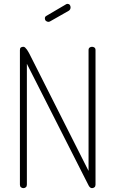

<svg xmlns="http://www.w3.org/2000/svg" viewBox="-20 -973 597 993"><path d="M438 -89V-714Q438 -723 443.5 -727Q449 -731 456 -731Q463 -731 468.5 -727Q474 -723 474 -714V-18Q474 -9 468.5 -4.5Q463 0 456 0Q446 0 439 -12.5Q432 -25 427 -36L119 -643V-18Q119 -9 113.5 -4.5Q108 0 101 0Q94 0 88.5 -4.5Q83 -9 83 -18V-714Q83 -724 88 -727.5Q93 -731 101 -731Q106 -731 110.5 -726.5Q115 -722 119.5 -716Q124 -710 127 -704Q130 -698 132 -695ZM240 -863Q235 -860 231 -860Q223 -860 217.5 -865Q212 -870 212 -878Q212 -887 220 -891L322 -951Q326 -953 329 -953Q337 -953 341 -947.5Q345 -942 345 -935Q345 -923 335 -917Z"/></svg>

Font: AkaAcidDosis
Style: ExtraLight
Weight: 250
Designer: Edgar Tolentino, Pablo Impallari, Igino Marini, Aka-Acid
Foundry: Edgar Tolentino, Pablo Impallari, Igino Marini, Aka-Acid
Version: Version 1.007